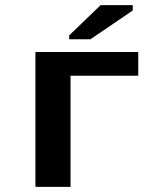

<svg xmlns="http://www.w3.org/2000/svg" viewBox="-20 -732 640 752"><path d="M521.5 -528.3V-435.5H256.3V0H118.7V-528.3ZM251 -578.1V-593.3L374 -711.9H500V-690.9L334 -578.1Z"/></svg>

Font: Cousine
Style: Bold
Weight: 700
Monospace: yes
Designer: Steve Matteson
Foundry: Ascender Corporation
Version: Version 1.20